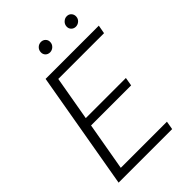

<svg xmlns="http://www.w3.org/2000/svg" viewBox="-253 -985 1092 1092"><g transform="rotate(-45 293.5 -439.0)"><path d="M477.1 -340.8H154.8L104 -50.8H475.1L466.3 0H35.6L159.2 -710.9H587.4L578.1 -659.7H210L163.1 -391.6H485.8ZM247.1 -838.4Q248 -855 259.8 -866.5Q271.5 -877.9 288.6 -878.4Q305.7 -878.4 316.7 -866.9Q327.6 -855.5 326.2 -838.4Q325.2 -822.3 313 -811Q300.8 -799.8 284.7 -799.3Q267.6 -799.3 256.8 -810.3Q246.1 -821.3 247.1 -838.4ZM454.1 -837.9Q455.1 -854.5 467.8 -866.2Q480.5 -877.9 495.6 -877.9Q512.7 -878.4 523.4 -866.7Q534.2 -855 533.2 -837.9Q532.2 -821.3 520 -810.3Q507.8 -799.3 491.7 -798.8Q475.1 -798.8 464.1 -809.8Q453.1 -820.8 454.1 -837.9Z"/></g></svg>

Font: RobotoInd Light
Style: Italic
Weight: 300
Italic angle: -12°
Designer: Google
Version: Version 2.001151; 2014